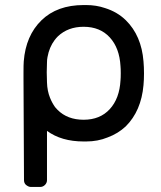

<svg xmlns="http://www.w3.org/2000/svg" viewBox="-20 -550 638 760"><path d="M550 -259Q550 -235 548 -213Q539 -111 478 -50Q447 -21 406 -6Q367 10 321 10Q319 10 316.5 10Q314 10 311 10Q223 10 166 -32V163Q166 174 158 182Q150 190 139 190H102Q93 190 83 182Q75 175 75 163L73 -240Q73 -249 73 -259Q73 -296 74 -307Q82 -409 144 -469.5Q206 -530 311 -530Q314 -530 316.5 -530Q319 -530 321 -530Q361 -530 396 -518Q444 -503 478 -470Q540 -409 548 -307Q550 -285 550 -259ZM311 -76Q376 -76 414.5 -118Q453 -160 457 -232Q458 -242 458 -260Q458 -278 457 -288Q453 -360 414.5 -402Q376 -444 311 -444Q249 -444 209 -406Q202 -399 196 -391Q175 -363 168 -324Q166 -314 166 -303L165 -264L166 -224Q167 -190 178 -163Q186 -143 198 -126Q203 -120 208 -115Q247 -76 311 -76Z"/></svg>

Font: Contemporary
Style: Regular
Weight: 400
Designer: Victor Tran
Foundry: Victor Tran
Version: Version 1.100